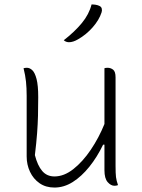

<svg xmlns="http://www.w3.org/2000/svg" viewBox="-20 -833 640 864"><path d="M101 -528Q114 -528 125.5 -517Q137 -506 144.5 -477.5Q152 -449 152 -396Q152 -349 151 -312Q150 -275 147 -234Q144 -193 137 -135Q149 -88 170 -63.5Q191 -39 225 -39Q268 -39 310 -72Q352 -105 388.5 -159Q425 -213 450 -275V-526Q456 -528 464 -528Q478 -528 489 -519.5Q500 -511 500 -485V-87Q500 -52 502 -36Q504 -20 511 0Q504 3 495 3Q479 3 464.5 -13.5Q450 -30 450 -67V-182H444Q417 -126 382 -82.5Q347 -39 307.5 -14Q268 11 225 11Q186 11 158 -8.5Q130 -28 115 -60Q100 -92 100 -129V-402Q100 -437 97 -465.5Q94 -494 86 -526Q90 -527 93.5 -527.5Q97 -528 101 -528ZM392 -813Q413 -813 426 -807Q436 -803 438 -794Q440 -785 437 -777Q426 -743 397 -710Q368 -677 331 -656Q309 -643 290 -643Q285 -643 278.5 -645Q272 -647 267 -652Q316 -690 348.5 -729.5Q381 -769 392 -813Z"/></svg>

Font: Recursive Mn Csl St Lt
Style: Regular
Weight: 300
Monospace: yes
Version: Version 1.079;hotconv 1.0.112;makeotfexe 2.5.65598; ttfautoh